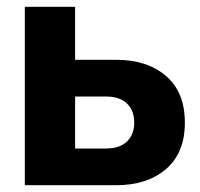

<svg xmlns="http://www.w3.org/2000/svg" viewBox="-20 -545 588 565"><path d="M53 0V-525H201V-369H323Q413 -369 468.5 -321.5Q524 -274 524 -184Q524 -95 468.5 -47.5Q413 0 323 0ZM201 -108H291Q333 -108 354 -129Q375 -150 375 -184Q375 -219 354 -240Q333 -261 291 -261H201Z"/></svg>

Font: TikTok Sans 24pt
Style: Bold
Weight: 700
Version: Version 4.000